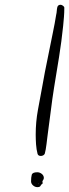

<svg xmlns="http://www.w3.org/2000/svg" viewBox="-20 -769 290 806"><path d="M250 -736.3Q250 -716.8 248.5 -698.2Q247.1 -679.7 245.1 -660.2Q238.3 -594.7 228 -530.3Q217.8 -465.8 207 -401.4Q199.2 -352.5 193.4 -304.7Q187.5 -256.8 180.7 -208Q179.7 -200.2 178.2 -188.5Q176.8 -176.8 175.3 -164.6Q173.8 -152.3 171.9 -141.6Q169.9 -130.9 168 -124Q166 -119.1 161.1 -116.7Q156.2 -114.3 151.4 -114.3Q140.6 -114.3 137.7 -123Q132.8 -141.6 131.3 -163.1Q129.9 -184.6 129.9 -204.1Q129.9 -256.8 139.2 -307.6Q148.4 -358.4 158.2 -410.2Q168 -466.8 179.7 -522Q191.4 -577.1 202.1 -632.8Q206.1 -652.3 209.5 -670.4Q212.9 -688.5 215.8 -707Q217.8 -714.8 218.3 -723.1Q218.8 -731.4 220.7 -739.3Q223.6 -749 234.4 -749Q238.3 -749 244.1 -745.1Q250 -741.2 250 -736.3ZM164.1 -21.5Q164.1 -16.6 158.2 -8.8V-6.8Q158.2 -4.9 158.7 -2.9Q159.2 -1 159.2 1Q152.3 5.9 149.9 11.2Q147.5 16.6 136.7 16.6Q127 16.6 118.7 9.3Q110.4 2 110.4 -7.8Q110.4 -24.4 113.3 -35.2Q116.2 -45.9 136.7 -45.9Q146.5 -45.9 155.3 -39.1Q164.1 -32.2 164.1 -21.5ZM143.6 4.9V1L142.6 2Q142.6 2.9 143.1 3.4Q143.6 3.9 143.6 4.9Z"/></svg>

Font: Calligraffitti
Style: Regular
Weight: 400
Designer: Dathan Boardman
Foundry: Open Window
Version: Version 1.002